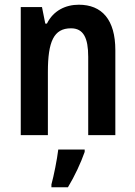

<svg xmlns="http://www.w3.org/2000/svg" viewBox="-20 -573 574 814"><path d="M314 -553C258 -553 206 -528 179 -473H172L158 -543H68V0H183V-268C183 -397 208 -453 281 -453C334 -453 354 -412 354 -332V0H469V-360C469 -490 412 -553 314 -553ZM339 71V61H227C222 103 208 173 198 209V221H268C296 175 323 117 339 71Z"/></svg>

Font: Noto Sans Tamil Condensed SemiBold
Style: Regular
Weight: 600
Width: 3
Designer: Jelle Bosma - Monotype Design Team
Foundry: Monotype Imaging Inc.
Version: Version 2.004